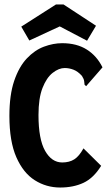

<svg xmlns="http://www.w3.org/2000/svg" viewBox="-20 -826 490 858"><path d="M249 12Q187 12 135.5 -20.5Q84 -53 53 -123.5Q22 -194 22 -308Q22 -402 43.5 -465Q65 -528 100 -565Q135 -602 176.5 -617.5Q218 -633 258 -633Q323 -633 368 -604.5Q413 -576 438 -525L371 -448L365 -441L358 -447Q357 -455 356 -464Q355 -473 346 -487Q328 -507 308.5 -514.5Q289 -522 269 -522Q243 -522 215.5 -500.5Q188 -479 170 -433Q152 -387 152 -312Q152 -204 181.5 -152Q211 -100 258 -100Q290 -100 312 -114Q334 -128 353 -163L432 -85Q398 -30 353 -9Q308 12 249 12ZM111 -645 75 -707 230 -806H264L409 -711L369 -644L247 -708Z"/></svg>

Font: Inconsolata SemiCondensed Black
Style: Regular
Weight: 900
Width: 4
Monospace: yes
Designer: Raph Levien, Cyreal, Brenton Simpson
Foundry: Raph Levien, Cyreal, Google
Version: Version 3.001; ttfautohint (v1.8.2.53-6de2)